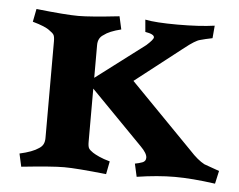

<svg xmlns="http://www.w3.org/2000/svg" viewBox="-40 -476 663 532"><g transform="rotate(5 292.0 -210.5)"><path d="M358 9 350 -27Q361 -29 370.5 -32.5Q380 -36 380 -46Q380 -58 362 -76L217 -224V-76Q217 -63 220 -58Q223 -53 232 -47Q238 -43 250 -37.5Q262 -32 280 -27L273 9Q190 0 156 0Q122 0 37 9L29 -27Q65 -35 82 -47Q90 -52 93.5 -59Q97 -66 97 -76V-345Q97 -358 94 -363Q91 -368 82 -374Q76 -379 64 -384Q52 -389 34 -394L41 -430Q124 -421 158 -421Q191 -421 272 -430L280 -394Q247 -386 232 -374Q217 -365 217 -345V-254L353 -357Q372 -374 372 -380Q372 -389 347 -393L344 -427Q373 -421 434 -421Q495 -421 537 -427L534 -392Q524 -390 515.5 -388Q507 -386 500 -384Q487 -381 458 -358L326 -255L501 -76Q523 -52 542 -42L584 -27L576 9Q511 0 464 0Q416 0 358 9Z"/></g></svg>

Font: Buenard
Style: Regular
Weight: 400
Version: Version 2.000